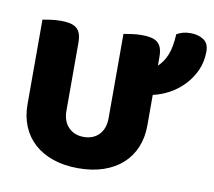

<svg xmlns="http://www.w3.org/2000/svg" viewBox="-76 -748 951 852"><g transform="rotate(10 399.5 -322.5)"><path d="M598 -224Q598 -170 579.5 -125.5Q561 -81 526 -49.5Q491 -18 441 -1Q391 16 328 16Q265 16 215 -1Q165 -18 130 -49.5Q95 -81 76.5 -125.5Q58 -170 58 -224V-606Q69 -608 93 -611.5Q117 -615 139 -615Q162 -615 179.5 -611.5Q197 -608 209 -599Q221 -590 227 -574Q233 -558 233 -532V-227Q233 -179 259.5 -152Q286 -125 328 -125Q371 -125 397 -152Q423 -179 423 -227V-606Q434 -608 458 -611.5Q482 -615 504 -615Q527 -615 544.5 -611.5Q562 -608 574 -599Q586 -590 592 -574Q598 -558 598 -532V-494Q623 -517 637 -552Q651 -587 654 -645Q668 -653 682.5 -657Q697 -661 718 -661Q750 -661 774.5 -645.5Q799 -630 799 -593Q799 -546 781.5 -507.5Q764 -469 735.5 -439Q707 -409 671 -389.5Q635 -370 598 -362Z"/></g></svg>

Font: Baloo Thambi
Style: Regular
Weight: 400
Designer: Aadarsh Rajan and Ek Type
Foundry: Ek Type
Version: Version 1.100;PS 1.000;hotconv 1.0.88;makeotf.lib2.5.647800;